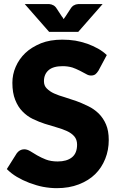

<svg xmlns="http://www.w3.org/2000/svg" viewBox="-20 -935 594 962"><path d="M515.1 -659.2 473.1 -580.6Q465.3 -568.4 457.5 -562.5Q449.2 -556.6 436 -556.6Q423.8 -556.6 411.6 -564Q406.7 -566.4 396.5 -572Q386.2 -577.6 381.3 -580.1Q358.9 -591.3 342.8 -596.7Q319.8 -603.5 293.9 -603.5Q246.6 -603.5 223.6 -583.5Q200.2 -563 200.2 -528.3Q200.2 -505.9 213.9 -492.2Q230 -476.1 251 -466.8Q274.9 -456.1 303.2 -448.2Q308.1 -446.8 362.3 -428.7Q384.8 -420.9 422.4 -402.8Q450.7 -389.2 474.6 -366.2Q497.6 -343.3 511.2 -311.5Q524.9 -279.8 524.9 -233.4Q524.9 -183.1 507.3 -139.2Q489.3 -94.2 457 -62.5Q424.3 -30.3 375 -11.2Q326.2 7.8 264.2 7.8Q231.4 7.8 194.8 1Q164.6 -4.9 126.5 -19Q93.3 -31.7 64.5 -48.8Q36.6 -65.4 14.2 -87.9L64 -167Q70.3 -175.8 80.1 -181.6Q89.8 -187 101.1 -187Q115.7 -187 131.3 -177.7Q149.9 -166 166 -156.7Q187.5 -144.5 210 -135.7Q235.4 -126 269 -126Q314.5 -126 340.3 -146.5Q366.2 -167 366.2 -210.4Q366.2 -235.4 352.1 -252Q337.9 -268.1 315.4 -278.3Q289.1 -290 263.7 -296.9Q252.9 -299.8 204.1 -314.9Q177.7 -323.2 144.5 -338.9Q116.2 -352.5 92.8 -376.5Q70.3 -398.9 56.2 -434.6Q42 -469.7 42 -520Q42 -562 58.6 -600.1Q75.7 -639.6 106.9 -669.4Q137.2 -698.2 185.5 -718.3Q231 -736.3 292 -736.3Q326.7 -736.3 357.4 -731.4Q383.3 -727.1 417.5 -715.8Q445.3 -705.6 471.2 -691.4Q494.1 -678.7 515.1 -659.2ZM381.8 -914.6H494.1L372.1 -775.4H226.1L104 -914.6H215.8H226.6Q234.4 -913.6 237.8 -912.6Q247.1 -909.2 250 -907.2Q256.3 -902.8 260.7 -897L290 -852.5Q291 -851.1 293 -848.9Q294.9 -846.7 294.9 -846.2Q295.4 -845.2 296.6 -842.8Q297.9 -840.3 298.8 -839.4Q302.7 -844.7 303.7 -846.2Q306.6 -850.1 308.1 -852.5L336.9 -896.5Q342.8 -903.8 348.1 -907.2Q352.1 -909.7 359.9 -912.6Q363.3 -913.6 372.1 -914.6Z"/></svg>

Font: Lato-ExtraBold
Style: Regular
Weight: 500
Designer: Lukasz Dziedzic with Adam Twardoch and Botio Nikoltchev
Foundry: tyPoland Lukasz Dziedzic
Version: ""